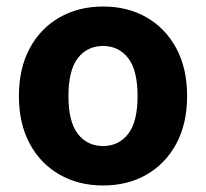

<svg xmlns="http://www.w3.org/2000/svg" viewBox="-20 -557 632 589"><path d="M38 -262Q38 -347 71 -408.5Q104 -470 162.5 -503.5Q221 -537 296 -537Q372 -537 430 -503.5Q488 -470 521 -408.5Q554 -347 554 -262Q554 -178 521 -116.5Q488 -55 430 -21.5Q372 12 296 12Q221 12 162.5 -21.5Q104 -55 71 -116.5Q38 -178 38 -262ZM190 -262Q190 -183 219 -146Q248 -109 296 -109Q344 -109 373 -146Q402 -183 402 -262Q402 -342 373 -379Q344 -416 296 -416Q248 -416 219 -379Q190 -342 190 -262Z"/></svg>

Font: Radio Canada
Style: Bold
Weight: 700
Designer: Charles Daoud, Etienne Aubert Bonn, Alexandre Saumier Demers, Jacques Le Bailly
Foundry: Radio-Canada
Version: Version 2.104; ttfautohint (v1.8.4.7-5d5b);gftools[0.9.28.de